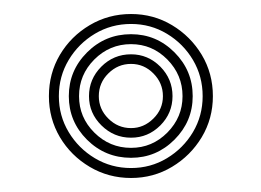

<svg xmlns="http://www.w3.org/2000/svg" viewBox="-20 -830 373 274"><path d="M167 -576Q134.8 -576 108 -591.9Q81.2 -607.8 65.5 -634.2Q49.8 -660.8 49.8 -692.8Q49.8 -725.2 65.5 -751.8Q81.2 -778.2 108 -794.1Q134.8 -810 167 -810Q199 -810 225.5 -794.1Q252 -778.2 267.9 -751.8Q283.8 -725.2 283.8 -692.8Q283.8 -660.8 267.9 -634.2Q252 -607.8 225.5 -591.9Q199 -576 167 -576ZM167 -590.2Q195 -590.2 218.2 -604.2Q241.5 -618.2 255.4 -641.5Q269.2 -664.8 269.2 -692.8Q269.2 -721 255.4 -744.4Q241.5 -767.8 218.2 -781.8Q195 -795.8 167 -795.8Q138.8 -795.8 115.4 -781.8Q92 -767.8 78 -744.4Q64 -721 64 -692.8Q64 -664.8 78 -641.5Q92 -618.2 115.4 -604.2Q138.8 -590.2 167 -590.2ZM167 -604.8Q130.2 -604.8 104.2 -630.6Q78.2 -656.5 78.2 -692.8Q78.2 -729.2 104.2 -755.2Q130.2 -781.2 167 -781.2Q203.2 -781.2 229.1 -755.2Q255 -729.2 255 -692.8Q255 -656.8 229.1 -630.8Q203.2 -604.8 167 -604.8ZM167 -619Q197.2 -619 218.9 -640.9Q240.5 -662.8 240.5 -692.8Q240.5 -723 218.9 -745Q197.2 -767 167 -767Q136.5 -767 114.6 -745.1Q92.8 -723.2 92.8 -692.8Q92.8 -662.5 114.6 -640.8Q136.5 -619 167 -619ZM167 -633.5Q142.5 -633.5 124.8 -651Q107 -668.5 107 -692.8Q107 -717.2 124.6 -734.9Q142.2 -752.5 167 -752.5Q191.2 -752.5 208.8 -734.9Q226.2 -717.2 226.2 -692.8Q226.2 -668.5 208.8 -651Q191.2 -633.5 167 -633.5ZM167 -647.2Q185.2 -647.2 198.9 -660.8Q212.5 -674.2 212.5 -692.8Q212.5 -711.5 199 -725.1Q185.5 -738.8 167 -738.8Q148.2 -738.8 134.6 -725.2Q121 -711.8 121 -692.8Q121 -674.2 134.6 -660.8Q148.2 -647.2 167 -647.2Z"/></svg>

Font: Big Shoulders Inline Display Thin SemiBold
Style: Regular
Weight: 600
Version: Version 2.002